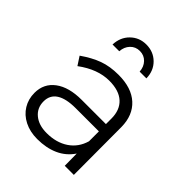

<svg xmlns="http://www.w3.org/2000/svg" viewBox="-206 -860 986 986"><g transform="rotate(45 287.0 -367.0)"><path d="M427 0 426 -88Q395 -42 345 -19.5Q295 3 230 3Q177 3 136.5 -17.5Q96 -38 74 -74Q52 -110 52 -155Q52 -223 104.5 -262Q157 -301 249 -301H425V-341Q425 -403 388 -437Q351 -471 280 -471Q196 -471 111 -408L81 -454Q134 -491 182 -508.5Q230 -526 292 -526Q387 -526 439 -478.5Q491 -431 492 -347L493 0ZM426 -177V-249H257Q188 -249 152 -226Q116 -203 116 -157Q116 -110 150.5 -81.5Q185 -53 242 -53Q312 -53 360.5 -85.5Q409 -118 426 -177ZM160 -614Q162 -668 197 -702.5Q232 -737 283 -737Q335 -737 370 -702.5Q405 -668 406 -614H357Q355 -647 334.5 -668.5Q314 -690 283 -690Q252 -690 231.5 -668.5Q211 -647 209 -614Z"/></g></svg>

Font: Gontserrat Light
Style: Regular
Weight: 300
Designer: Julieta Ulanovsky
Foundry: Julieta Ulanovsky
Version: Version 6.001